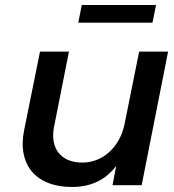

<svg xmlns="http://www.w3.org/2000/svg" viewBox="-20 -736 693 763"><path d="M266 7Q212 7 171.8 -9Q131.5 -25 106.8 -54.2Q82 -83.5 73.8 -125.5Q65.5 -167.5 76 -219L139 -531H254L195 -233Q188.5 -200.5 193.2 -174Q198 -147.5 212.8 -128.8Q227.5 -110 251.2 -100Q275 -90 307 -90Q338 -90 365.2 -101Q392.5 -112 414.5 -132Q436.5 -152 452.2 -180.2Q468 -208.5 475 -243L533 -531H648L543 0H427L442 -77Q379 7 266 7ZM305 -716H600L586 -646H291Z"/></svg>

Font: Argentum Sans
Style: Italic
Weight: 400
Italic angle: -11.3099°
Designer: Julieta Ulanovsky, Owen Earl, Rasmus Andersson, Cristiano Sobral
Foundry: The Argentum Sans Project Authors
Version: Version 3.131; ttfautohint (v1.8.4.7-5d5b-dirty)